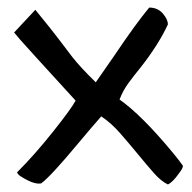

<svg xmlns="http://www.w3.org/2000/svg" viewBox="-20 -489 511 512"><path d="M25.4 -29.3Q73.2 -77.1 122.1 -138.7Q170.9 -200.2 181.6 -220.7L99.6 -310.5Q84 -327.1 69.3 -343.8Q54.7 -360.4 43 -373Q31.2 -385.7 24.4 -394.5L17.6 -402.3L74.2 -462.9Q118.2 -409.2 139.2 -381.3Q160.2 -353.5 172.9 -336.9Q194.3 -309.6 235.4 -269.5Q249 -289.1 284.2 -339.8Q342.8 -426.8 377.9 -468.8Q400.4 -468.8 414.1 -453.1Q427.7 -437.5 427.7 -423.8Q402.3 -369.1 354.5 -308.6Q336.9 -287.1 322.3 -267.1Q307.6 -247.1 298.8 -223.6Q358.4 -181.6 441.4 -81.1Q460 -58.6 467.8 -46.9Q467.8 -40 457 -26.4Q440.4 -2.9 427.7 2.9Q409.2 -5.9 389.2 -28.8Q369.1 -51.8 346.7 -79.1Q324.2 -106.4 300.3 -133.8Q276.4 -161.1 250 -178.7Q227.5 -153.3 187.5 -105.5Q114.3 -17.6 89.8 0Q71.3 3.9 37.1 -17.6Q28.3 -22.5 25.4 -29.3Z"/></svg>

Font: Architects Daughter
Style: Regular
Weight: 400
Designer: Kimberly Geswein
Foundry: Kimberly Geswein
Version: Version 1.003 2010